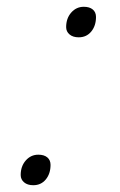

<svg xmlns="http://www.w3.org/2000/svg" viewBox="-20 -532 353 566"><path d="M78 14Q61 14 51 5.5Q41 -3 41 -16Q41 -42 56 -59Q71 -76 93 -76Q110 -76 119.5 -68Q129 -60 129 -46Q129 -20 115 -3Q101 14 78 14ZM212 -422Q195 -422 185 -430.5Q175 -439 175 -452Q175 -478 190 -495Q205 -512 227 -512Q244 -512 253.5 -504Q263 -496 263 -482Q263 -456 249 -439Q235 -422 212 -422Z"/></svg>

Font: Playwrite US Trad Thin
Style: Regular
Weight: 250
Designer: Veronika Burian, José Scaglione
Foundry: TypeTogether
Version: Version 1.003